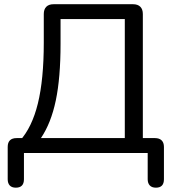

<svg xmlns="http://www.w3.org/2000/svg" viewBox="-20 -725 820 910"><path d="M55 164.5Q36 164.5 26.2 154Q16.5 143.5 16.5 124.5V-28.5Q16.5 -70.5 59 -70.5H124L73.5 -57Q131.5 -120.5 159.5 -234.5Q187.5 -348.5 187.5 -523V-658.5Q187.5 -681 199.5 -693Q211.5 -705 234 -705H610.5Q633 -705 645 -693Q657 -681 657 -658.5V-37L623.5 -70.5H714.5Q735 -70.5 746 -59.8Q757 -49 757 -28.5V124.5Q757 164.5 719 164.5Q700 164.5 690 154Q680 143.5 680 124.5V0H93.5V124.5Q93.5 164.5 55 164.5ZM174 -70.5H571.5V-634.5H267V-517Q267 -356.5 244.5 -249Q222 -141.5 174 -70.5Z"/></svg>

Font: Nunito ExtraLight
Style: Regular
Weight: 200
Designer: Vernon Adams
Foundry: Vernon Adams
Version: Version 3.602;April 4, 2023;FontCreator 14.0.0.2856 64-bit